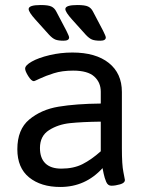

<svg xmlns="http://www.w3.org/2000/svg" viewBox="-20 -738 585 764"><path d="M49 -144Q49 -223 96.5 -262.5Q144 -302 213 -313.5Q282 -325 381 -326V-373Q381 -410 355 -433.5Q329 -457 271 -457Q227 -457 194 -446.5Q161 -436 139 -425.5Q117 -415 115 -415Q105 -415 92.5 -435Q80 -455 80 -465Q80 -478 106.5 -493Q133 -508 177 -518.5Q221 -529 268 -529Q361 -529 413 -487.5Q465 -446 465 -372V-148Q465 -82 471 -53.5Q477 -25 477 -22Q477 -10 458 -4.5Q439 1 423 1Q409 1 402.5 -14.5Q396 -30 392.5 -47Q389 -64 388 -69Q320 6 220 6Q143 6 96 -32Q49 -70 49 -144ZM381 -136V-254Q306 -253 258.5 -248Q211 -243 175 -220Q139 -197 139 -149Q139 -109 160.5 -88Q182 -67 224 -67Q273 -67 308.5 -85Q344 -103 381 -136ZM175 -600 121 -660Q94 -690 94 -702Q94 -718 142 -718Q172 -718 184.5 -712Q197 -706 204 -692L244 -616Q255 -594 255 -589Q255 -576 233 -576Q212 -576 200.5 -580.5Q189 -585 175 -600ZM321 -600 267 -660Q240 -690 240 -702Q240 -718 288 -718Q318 -718 330.5 -712Q343 -706 350 -692L390 -616Q401 -594 401 -589Q401 -576 379 -576Q358 -576 346.5 -580.5Q335 -585 321 -600Z"/></svg>

Font: Asap-Regular
Style: Regular
Weight: 400
Designer: Pablo Cosgaya
Foundry: Omnibus-Type
Version: Version 2.000; ttfautohint (v1.8)